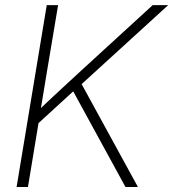

<svg xmlns="http://www.w3.org/2000/svg" viewBox="-20 -748 693 768"><path d="M121.1 -243.7 122.1 -295.4Q155.3 -327.1 186.5 -356.2Q217.8 -385.3 249 -414.1Q280.3 -442.9 313.5 -473.6L590.8 -727.5H652.8L295.4 -401.4L289.6 -397.9ZM46.4 0 167 -727.5H212.4L169.4 -471.2L141.1 -299.8L137.2 -274.4L91.8 0ZM481.9 0 267.1 -393.1 299.3 -424.8 531.7 0Z"/></svg>

Font: Inter 24pt ExtraLight
Style: Italic
Weight: 250
Italic angle: -9.3988°
Version: Version 4.001;git-66647c0bb